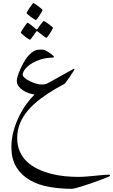

<svg xmlns="http://www.w3.org/2000/svg" viewBox="-20 -728 713 1210"><path d="M673.3 380.4Q673.3 381.8 657.7 388.4Q642.1 395 617.9 404.1Q593.8 413.1 564.5 423.3Q535.2 433.6 508.3 442.4Q481.4 451.2 460.9 456.5Q440.4 461.9 433.1 461.9Q361.3 461.9 293.2 450.4Q225.1 439 171.1 408.9Q117.2 378.9 84.5 327.6Q51.8 276.4 51.8 197.8Q51.8 147.5 65.4 97.9Q79.1 48.3 100.8 4.4Q122.6 -39.6 148.2 -74.5Q173.8 -109.4 197.8 -132.3Q182.1 -134.3 162.6 -140.6Q143.1 -147 126 -158Q108.9 -168.9 97.4 -184.1Q85.9 -199.2 85.9 -219.2Q85.9 -231 92 -250.2Q98.1 -269.5 107.7 -291Q117.2 -312.5 128.9 -333.5Q140.6 -354.5 152.3 -369.1Q166 -385.7 178 -395.3Q189.9 -404.8 200.7 -409.2Q211.4 -413.6 220.5 -414.6Q229.5 -415.5 235.4 -415.5Q243.2 -415.5 251.7 -414.6Q260.3 -413.6 265.6 -410.6Q273.4 -406.7 283 -400.9Q292.5 -395 300.5 -389.2Q308.6 -383.3 314.2 -378.2Q319.8 -373 319.8 -370.6Q319.8 -369.1 318.8 -368.2Q317.4 -365.7 315.9 -365.2Q301.8 -365.2 273.4 -361.8Q245.1 -358.4 206.1 -341.8Q182.6 -331.5 167 -319.8Q151.4 -308.1 141.8 -296.9Q132.3 -285.6 127.7 -275.4Q123 -265.1 123 -257.3Q123 -247.6 136.2 -236.6Q149.4 -225.6 168.2 -216.3Q187 -207 207.3 -201.2Q227.5 -195.3 241.7 -195.3Q245.6 -195.3 256.1 -196Q266.6 -196.8 275.9 -201.2Q288.1 -207.5 304.9 -216.6Q321.8 -225.6 340.3 -236.3Q358.9 -247.1 377.7 -257.3Q396.5 -267.6 411.4 -275.9Q426.3 -284.2 435.8 -289.3Q445.3 -294.4 445.8 -294.4Q449.2 -294.4 449.2 -290.5Q449.2 -288.6 440.4 -275.1Q431.6 -261.7 420.9 -245.8Q410.2 -230 400.4 -216.6Q390.6 -203.1 389.2 -201.7Q385.3 -198.2 367.9 -189.5Q350.6 -180.7 328.6 -167.5Q276.9 -137.2 233.2 -104Q189.5 -70.8 157.2 -33.2Q125 4.4 106.7 47.6Q88.4 90.8 88.4 141.1Q88.4 189.9 105 227.1Q121.6 264.2 150.6 291.5Q179.7 318.8 218 336.9Q256.3 355 299.3 366.5Q342.3 377.9 387 382.3Q431.6 386.7 473.6 386.7Q497.6 386.7 525.4 384.5Q553.2 382.3 579.6 379.6Q606 377 628.9 374.8Q651.9 372.6 666.5 372.6Q673.3 372.6 673.3 380.4ZM248 -665Q248 -662.6 242.2 -652.3Q236.3 -642.1 229.2 -630.6Q222.2 -619.1 215.1 -610.4Q208 -601.6 205.6 -601.6Q204.1 -601.6 194.8 -607.7Q185.5 -613.8 174.8 -621.3Q164.1 -628.9 155.8 -636.5Q147.5 -644 147.5 -646.5Q147.5 -648.9 153.6 -658.9Q159.7 -668.9 167.5 -679.9Q175.3 -690.9 181.9 -699.7Q188.5 -708.5 189.9 -708.5Q192.4 -708.5 202.1 -702.4Q211.9 -696.3 221.9 -688.5Q231.9 -680.7 240 -673.6Q248 -666.5 248 -665ZM314 -553.2Q314 -550.8 308.1 -540.3Q302.2 -529.8 295.2 -518.6Q288.1 -507.3 281.2 -498.3Q274.4 -489.3 272 -489.3Q270.5 -489.3 261.7 -495.4Q252.9 -501.5 243.7 -509.3Q231.9 -517.6 217.8 -529.3Q215.3 -531.7 212.4 -531.7Q210.4 -531.7 208 -527.8Q197.8 -513.7 189.9 -502.9L176.8 -485.4Q170.9 -477.5 168.9 -477.5Q167 -477.5 157.5 -483.6Q147.9 -489.7 137.7 -497.8Q127.4 -505.9 119.1 -513.4Q110.8 -521 110.8 -522.5Q110.8 -524.4 116.9 -534.4Q123 -544.4 130.4 -555.4Q137.7 -566.4 144.5 -575.4Q151.4 -584.5 152.8 -584.5Q156.2 -584.5 164.8 -578.4Q173.3 -572.3 182.1 -565.4Q192.9 -557.1 205.6 -545.9Q210 -542.5 211.9 -542.5Q213.9 -542.5 217.8 -547.4Q226.6 -561 234.4 -571.8Q241.7 -580.6 247.8 -588.4Q253.9 -596.2 255.9 -596.2Q257.8 -596.2 267.1 -590.1Q276.4 -584 286.6 -576.2Q296.9 -568.4 305.4 -561.5Q314 -554.7 314 -553.2Z"/></svg>

Font: Accordance
Style: Regular
Weight: 400
Version: Version 1.1 (build May 11, 2018) Miklal Software Solutions, 